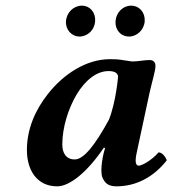

<svg xmlns="http://www.w3.org/2000/svg" viewBox="-20 -648 609 678"><path d="M508 -436C490 -436 467 -431 449 -431C443 -431 438 -432 433 -433C406 -436 408 -439 368 -439C284 -439 204 -386 149 -316C104 -259 75 -192 75 -118C75 -49 109 10 182 10C225 10 287 -38 347 -127L351 -125L346 -107C341 -86 338 -64 338 -47C338 -38 339 -29 341 -23C349 -3 361 10 391 10C461 10 523 -23 569 -82C566 -91 554 -110 540 -110C514 -80 480 -63 470 -63C462 -63 459 -71 459 -81C459 -94 463 -110 466 -124L508 -320C517 -360 529 -398 529 -415C529 -429 521 -436 508 -436ZM365 -226C316 -136 276 -85 244 -85C213 -85 200 -108 200 -138C200 -196 220 -263 251 -315C280 -363 320 -397 363 -397C384 -397 395 -391 397 -378C397 -378 390 -290 365 -226ZM213 -573C211 -543 233 -519 261 -519C290 -519 314 -543 316 -573C318 -604 298 -628 269 -628C240 -628 215 -604 213 -573ZM388 -573C386 -543 406 -519 436 -519C464 -519 489 -543 491 -573C493 -604 472 -628 443 -628C414 -628 390 -604 388 -573Z"/></svg>

Font: Libertinus Serif
Style: Bold Italic
Weight: 700
Italic angle: -12°
Designer: Philipp H. Poll, Khaled Hosny
Foundry: Caleb Maclennan
Version: Version 7.050;RELEASE